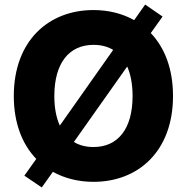

<svg xmlns="http://www.w3.org/2000/svg" viewBox="-20 -781 813 835"><path d="M386.7 9.8C581.5 9.8 732.4 -123.5 732.4 -363.3C732.4 -481.4 696.3 -573.7 635.7 -637.2L687 -709L611.3 -761.2L563.5 -693.4C512.2 -722.2 451.7 -737.3 386.7 -737.3C190.9 -737.3 40 -603.5 40 -363.3C40 -245.6 76.7 -153.3 137.7 -89.8L85.9 -17.1L161.6 34.2L210 -33.7C261.2 -5.4 321.3 9.8 386.7 9.8ZM240.2 -234.9C224.6 -269 216.3 -312 216.3 -363.3C216.3 -507.3 280.8 -585.9 386.7 -585.9C419.4 -585.9 448.2 -578.6 472.2 -564ZM386.7 -141.6C354 -141.6 325.2 -148.9 301.3 -163.6L533.2 -491.7C548.3 -457.5 556.6 -414.6 556.6 -363.3C556.6 -219.7 492.2 -141.6 386.7 -141.6Z"/></svg>

Font: Inter ExtraBold
Style: Regular
Weight: 800
Designer: Rasmus Andersson
Foundry: rsms
Version: Version 4.001;git-9221beed3